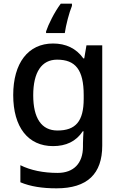

<svg xmlns="http://www.w3.org/2000/svg" viewBox="-20 -786 660 1046"><path d="M372 -754V-766H311C276 -719 244 -654 231 -615V-606H333C339 -649 357 -718 372 -754ZM269 -549C133 -549 52 -442 52 -268C52 -93 133 10 269 10C339 10 394 -15 431 -71H435C434 -57 432 -22 432 -5V13C432 104 381 156 294 156C217 156 147 142 91 114V207C146 230 210 240 288 240C456 240 537 161 537 7V-539H451L439 -468H434C395 -523 338 -549 269 -549ZM291 -461C391 -461 436 -406 436 -268V-248C436 -125 392 -75 293 -75C206 -75 161 -142 161 -267C161 -393 207 -461 291 -461Z"/></svg>

Font: Noto Sans Hanifi Rohingya Medium
Style: Regular
Weight: 500
Designer: Monotype Design Team and DaltonMaag
Foundry: Google LLC
Version: Version 2.102